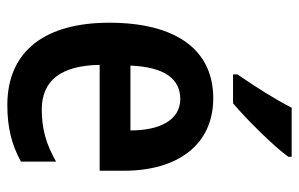

<svg xmlns="http://www.w3.org/2000/svg" viewBox="-166 -640 816 524"><g transform="rotate(90 242.0 -378.0)"><path d="M408 -757V-766H274C251 -721 217 -667 183 -618V-606H262C308 -645 380 -718 408 -757ZM248 -552C117 -552 42 -452 42 -268C42 -96 117 10 267 10C328 10 375 -2 421 -27V-123C372 -95 330 -84 279 -84C199 -84 159 -137 157 -242H446V-308C446 -455 375 -552 248 -552ZM250 -462C308 -462 336 -406 336 -326H159C163 -420 196 -462 250 -462Z"/></g></svg>

Font: Noto Sans Arabic UI Cn SmBd
Style: Regular
Weight: 600
Width: 3
Designer: Monotype Design Team, Nadine Chahine and Nizar Qandah
Foundry: Monotype Imaging Inc.
Version: Version 2.010